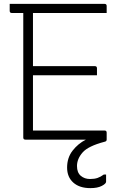

<svg xmlns="http://www.w3.org/2000/svg" viewBox="-20 -720 640 990"><path d="M111 0Q100 0 100 -11V-653H41Q30 -653 30 -664V-700H519Q530 -700 530 -689V-653H150V-379H469Q480 -379 480 -368V-332H150V-47H519Q530 -47 530 -36V0Q530 9 519 11Q435 33 406 66Q377 99 377 136Q377 170 396.5 186.5Q416 203 444 203Q467 203 483 197.5Q499 192 515 180H527V217Q527 227 505 238.5Q483 250 446 250Q390 250 358 221.5Q326 193 326 144Q326 93 354.5 56.5Q383 20 423 0Z"/></svg>

Font: Recursive Mn Lnr St Lt
Style: Regular
Weight: 300
Monospace: yes
Version: Version 1.079;hotconv 1.0.112;makeotfexe 2.5.65598; ttfautoh